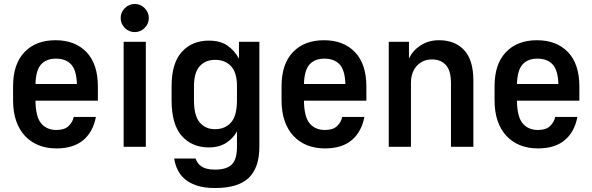

<svg xmlns="http://www.w3.org/2000/svg" viewBox="-20 -741 2990 969"><path d="M265 8Q215 8 175 -8Q135 -24 106 -55Q77 -86 61.5 -131Q46 -176 46 -235V-306Q46 -418 103.5 -478Q161 -538 260 -538Q359 -538 416.5 -478Q474 -418 474 -304V-233H159Q160 -151 188 -118Q216 -85 265 -85Q306 -85 326.5 -105Q347 -125 352 -151H464Q450 -76 400.5 -34Q351 8 265 8ZM262 -445Q214 -445 187.5 -416Q161 -387 159 -317H368Q366 -387 339 -416Q312 -445 262 -445Z M604 -530H716V0H604ZM660 -579Q631 -579 610 -600Q589 -621 589 -650Q589 -679 610 -700Q631 -721 660 -721Q689 -721 710 -700Q731 -679 731 -650Q731 -621 710 -600Q689 -579 660 -579Z M1034 3Q949 3 897.5 -55Q846 -113 846 -235V-306Q846 -422 897.5 -479Q949 -536 1034 -536Q1091 -536 1127 -511.5Q1163 -487 1186 -445V-530H1289V0Q1289 105 1235.5 156.5Q1182 208 1065 208Q1014 208 977 196.5Q940 185 915.5 165Q891 145 877.5 118Q864 91 859 59H967Q971 70 977.5 80Q984 90 995.5 98Q1007 106 1023.5 110.5Q1040 115 1065 115Q1124 115 1150 89Q1176 63 1176 0V-78Q1157 -43 1121.5 -20Q1086 3 1034 3ZM1065 -89Q1116 -89 1146 -123Q1176 -157 1176 -235V-306Q1176 -375 1146 -407Q1116 -439 1065 -439Q1017 -439 988 -407Q959 -375 959 -306V-235Q959 -157 988 -123Q1017 -89 1065 -89Z M1620 8Q1570 8 1530 -8Q1490 -24 1461 -55Q1432 -86 1416.5 -131Q1401 -176 1401 -235V-306Q1401 -418 1458.5 -478Q1516 -538 1615 -538Q1714 -538 1771.5 -478Q1829 -418 1829 -304V-233H1514Q1515 -151 1543 -118Q1571 -85 1620 -85Q1661 -85 1681.5 -105Q1702 -125 1707 -151H1819Q1805 -76 1755.5 -34Q1706 8 1620 8ZM1617 -445Q1569 -445 1542.5 -416Q1516 -387 1514 -317H1723Q1721 -387 1694 -416Q1667 -445 1617 -445Z M1942 -530H2044V-445Q2062 -485 2102 -511.5Q2142 -538 2196 -538Q2276 -538 2322.5 -488Q2369 -438 2369 -335V0H2256V-321Q2256 -384 2230.5 -412.5Q2205 -441 2160 -441Q2114 -441 2084 -409Q2054 -377 2054 -321V0H1942Z M2695 8Q2645 8 2605 -8Q2565 -24 2536 -55Q2507 -86 2491.5 -131Q2476 -176 2476 -235V-306Q2476 -418 2533.5 -478Q2591 -538 2690 -538Q2789 -538 2846.5 -478Q2904 -418 2904 -304V-233H2589Q2590 -151 2618 -118Q2646 -85 2695 -85Q2736 -85 2756.5 -105Q2777 -125 2782 -151H2894Q2880 -76 2830.5 -34Q2781 8 2695 8ZM2692 -445Q2644 -445 2617.5 -416Q2591 -387 2589 -317H2798Q2796 -387 2769 -416Q2742 -445 2692 -445Z"/></svg>

Font: Golos UI Medium
Style: Regular
Weight: 500
Designer: A.Korolkova, Vitaly Kuzmin
Foundry: ParaType Ltd
Version: Version 2.000